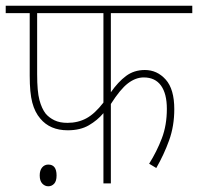

<svg xmlns="http://www.w3.org/2000/svg" viewBox="-20 -642 693 672"><path d="M368 -596V-319Q393 -355 421 -376Q449 -397 487 -397Q530 -397 560 -363.5Q590 -330 590 -260Q590 -201 572 -151Q554 -101 527 -54L502 -69Q529 -112 546.5 -158Q564 -204 564 -261Q564 -314 543.5 -342.5Q523 -371 483 -371Q455 -371 428 -350.5Q401 -330 368 -278V0H342V-246Q321 -221 291 -203.5Q261 -186 217 -186Q155 -186 121 -227Q102 -249 93 -283Q84 -317 84 -377V-596H0V-622H653V-596ZM110 -596V-382Q110 -322 118 -292Q126 -262 140 -244Q152 -230 170.5 -221Q189 -212 216 -212Q253 -212 282.5 -228Q312 -244 342 -283V-596ZM119 -28Q119 -46 127.5 -56Q136 -66 149 -66Q178 -66 178 -28Q178 -8 169.5 1Q161 10 149 10Q137 10 128 0.5Q119 -9 119 -28Z"/></svg>

Font: Noto Sans Devanagari UI SemiCondensed Thin
Style: Regular
Weight: 100
Width: 4
Designer: Jelle Bosma - Monotype Design Team
Foundry: Monotype Imaging Inc.
Version: Version 2.004